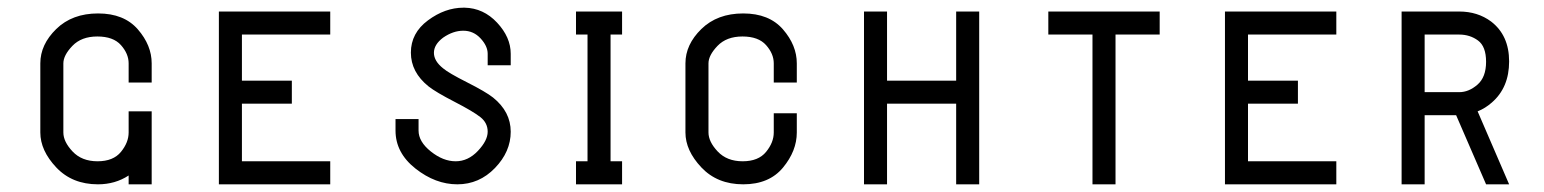

<svg xmlns="http://www.w3.org/2000/svg" viewBox="-20 -480 4020 500"><path d="M375 -315V-265H315V-315Q315 -340 295 -362.5Q275 -385 233.5 -385Q192 -385 168.5 -360.5Q145 -336 145 -315V-135Q145 -111 169 -85.5Q193 -60 234 -60Q275 -60 295 -84.5Q315 -109 315 -135V-190H375V0H315V-23Q280 0 235 0Q168 0 126.5 -44Q85 -88 85 -135V-315Q85 -364 126.5 -404.5Q168 -445 235.5 -445Q303 -445 339 -403.5Q375 -362 375 -315Z M550 -450H840V-390H610V-270H740V-210H610V-60H840V0H550Z M1187 -460H1190Q1239 -459 1274.5 -421Q1310 -383 1310 -340V-310H1250V-340Q1250 -360 1231.5 -380Q1213 -400 1186.5 -400Q1160 -400 1134 -382Q1110 -364 1110 -342.5Q1110 -321 1134 -302Q1148 -290 1196.5 -265.5Q1245 -241 1264 -226Q1310 -189 1310 -137Q1310 -85 1269 -42.5Q1228 0 1171 0Q1114 0 1062 -41Q1010 -82 1010 -140V-170H1070V-140Q1070 -111 1102 -85.5Q1134 -60 1166.5 -60Q1199 -60 1224.5 -87Q1250 -114 1250 -137Q1250 -160 1231 -175Q1212 -190 1163.5 -215Q1115 -240 1096 -255Q1050 -292 1050 -343Q1050 -394 1094.5 -427Q1139 -460 1187 -460Z M1480 -450H1600V-390H1570V-60H1600V0H1480V-60H1510V-390H1480Z M2055 -315V-265H1995V-315Q1995 -340 1975 -362.5Q1955 -385 1913.5 -385Q1872 -385 1848.5 -360.5Q1825 -336 1825 -315V-135Q1825 -111 1849 -85.5Q1873 -60 1914 -60Q1955 -60 1975 -84.5Q1995 -109 1995 -135V-185H2055V-135Q2055 -87 2019 -43.5Q1983 0 1915.5 0Q1848 0 1806.5 -44Q1765 -88 1765 -135V-315Q1765 -364 1806.5 -404.5Q1848 -445 1915.5 -445Q1983 -445 2019 -403.5Q2055 -362 2055 -315Z M2230 -450H2290V-270H2470V-450H2530V0H2470V-210H2290V0H2230Z M2710 -450H3000V-390H2885V0H2825V-390H2710Z M3170 -450H3460V-390H3230V-270H3360V-210H3230V-60H3460V0H3170Z M3690 -390V-240H3780Q3805 -240 3827.5 -259.5Q3850 -279 3850 -319Q3850 -359 3829 -374.5Q3808 -390 3780 -390ZM3630 -450H3780Q3828 -450 3863 -424Q3910 -388 3910 -320Q3910 -252 3865 -213Q3848 -198 3828 -190L3910 0H3850L3772 -180H3690V0H3630Z"/></svg>

Font: SOV_Station
Style: Book
Weight: 400
Version: Version 1.00